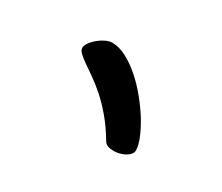

<svg xmlns="http://www.w3.org/2000/svg" viewBox="-55 -772 534 461"><g transform="rotate(30 212.0 -542.0)"><path d="M94.2 -607.9Q94.2 -613.8 99.9 -621.8Q105.5 -629.9 114 -637Q122.6 -644 132.3 -648.9Q142.1 -653.8 150.9 -653.8Q169.4 -653.8 190.2 -643.1Q210.9 -632.3 230.7 -615Q250.5 -597.7 268.3 -575.9Q286.1 -554.2 299.6 -532.5Q313 -510.7 321 -491Q329.1 -471.2 329.1 -458Q329.1 -452.1 325 -447Q320.8 -441.9 314.2 -438.2Q307.6 -434.6 299.6 -432.4Q291.5 -430.2 283.2 -430.2Q273.9 -430.2 266.8 -432.6Q259.8 -435.1 255.9 -441.9Q237.8 -472.2 219 -494.4Q200.2 -516.6 182.1 -532.5Q164.1 -548.3 148.2 -559.3Q132.3 -570.3 120.4 -578.6Q108.4 -586.9 101.3 -593.8Q94.2 -600.6 94.2 -607.9Z"/></g></svg>

Font: Gochi Hand
Style: Regular
Weight: 400
Designer: Juan Pablo del Peral
Foundry: Juan Pablo del Peral
Version: Version 1.001